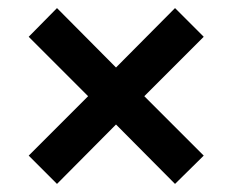

<svg xmlns="http://www.w3.org/2000/svg" viewBox="-20 -524 575 475"><path d="M121 -69 51 -139 198 -286 51 -433 121 -504 267 -357 413 -504 484 -433 337 -286 484 -139 413 -69 267 -216Z"/></svg>

Font: Nunito Sans 12pt ExtraLight
Style: Weight 830 Width 84 Optical size 12.0 YTLC 445
Weight: 830
Width: 4
Designer: Vernon Adams
Foundry: Vernon Adams
Version: Version 3.101;gftools[0.9.27]